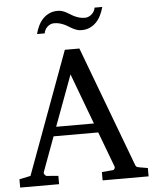

<svg xmlns="http://www.w3.org/2000/svg" viewBox="-59 -939 792 989"><g transform="rotate(-5 337.0 -445.0)"><path d="M314 -558.1 216.8 -295.9H412.1ZM431.2 0V-43L488.8 -47.9Q493.7 -47.9 497.1 -54.4Q500.5 -61 499 -64.9L430.2 -248H199.2L132.8 -67.9Q131.8 -64.9 132.8 -61.5Q133.8 -58.1 136.2 -54.9Q138.7 -51.8 141.6 -49.8Q144.5 -47.9 147 -47.9L206.1 -43V0H4.9V-43L63 -55.2L295.9 -687H371.1L603 -69.8Q606.4 -59.6 609.6 -56.2Q612.8 -52.7 624 -50.8L668.9 -43V0ZM507.3 -890.1Q501.5 -868.2 491.7 -848.1Q481.9 -828.1 467.8 -813.2Q453.6 -798.3 434.6 -789.3Q415.5 -780.3 391.1 -780.3Q377.9 -780.3 366.9 -783.9Q356 -787.6 345.9 -792.7Q335.9 -797.9 326.2 -804.2Q316.4 -810.5 305.4 -815.7Q294.4 -820.8 281.2 -824.5Q268.1 -828.1 252 -828.1Q241.7 -828.1 232.9 -824Q224.1 -819.8 217 -813.2Q210 -806.6 205.6 -797.9Q201.2 -789.1 200.2 -780.3H160.2Q166 -802.2 175.5 -822.3Q185.1 -842.3 199.5 -857.4Q213.9 -872.6 232.9 -881.3Q252 -890.1 276.4 -890.1Q289.6 -890.1 300.3 -886.5Q311 -882.8 321 -877.7Q331.1 -872.6 340.6 -866.2Q350.1 -859.9 361.1 -854.7Q372.1 -849.6 385 -845.9Q397.9 -842.3 414.1 -842.3Q424.3 -842.3 433.3 -846.4Q442.4 -850.6 449.7 -857.2Q457 -863.8 461.7 -872.6Q466.3 -881.3 467.3 -890.1Z"/></g></svg>

Font: BabelStone Ogham Pictish
Style: Italic
Weight: 400
Italic angle: -30°
Designer: Andrew West
Foundry: BabelStone
Version: Version 1.02 March 14, 2022